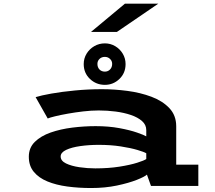

<svg xmlns="http://www.w3.org/2000/svg" viewBox="-20 -984 1140 1016"><path d="M462 11Q396 11 336.5 3Q277 -5 231.2 -23.8Q185.5 -42.5 159 -74.5Q132.5 -106.5 132.5 -154.5Q132.5 -202 164.2 -233.2Q196 -264.5 248.2 -282.8Q300.5 -301 363 -308.8Q425.5 -316.5 486.5 -316.5Q555 -316.5 611.5 -306Q668 -295.5 705.2 -282.5Q742.5 -269.5 754 -262.5V-295.5Q754 -323.5 731.8 -343.2Q709.5 -363 672.8 -375.5Q636 -388 591.5 -393.8Q547 -399.5 502.5 -399.5Q463.5 -399.5 420.8 -394.5Q378 -389.5 338.8 -382.5Q299.5 -375.5 271 -368.5Q242.5 -361.5 232.5 -357L168.5 -470Q197 -479 251.8 -488.8Q306.5 -498.5 376.5 -505.2Q446.5 -512 520 -512Q585.5 -512 654.2 -503Q723 -494 781.5 -472Q840 -450 876.2 -411.8Q912.5 -373.5 912.5 -315.5V-112.5H1029.5V0H779L757.5 -60Q746 -49 703.8 -32.2Q661.5 -15.5 598.8 -2.2Q536 11 462 11ZM484.5 -93Q554.5 -93 611.5 -102Q668.5 -111 705.8 -122.8Q743 -134.5 754 -142.5V-173Q742.5 -180 707.2 -190.5Q672 -201 619.2 -209.2Q566.5 -217.5 502 -217.5Q451.5 -217.5 405.2 -211Q359 -204.5 330 -190.8Q301 -177 301 -156Q301 -133 329.2 -119.2Q357.5 -105.5 400 -99.2Q442.5 -93 484.5 -93ZM535 -535Q489 -535 456 -566.2Q423 -597.5 423 -645Q423 -675 438.2 -700Q453.5 -725 479 -739.8Q504.5 -754.5 535 -754.5Q564.5 -754.5 589.5 -739.8Q614.5 -725 629.5 -700Q644.5 -675 644.5 -645Q644.5 -597.5 612 -566.2Q579.5 -535 535 -535ZM535 -605Q551 -605 562.2 -616.2Q573.5 -627.5 573.5 -646Q573.5 -661.5 562.2 -672.2Q551 -683 535 -683Q517.5 -683 506.5 -672.2Q495.5 -661.5 495.5 -646Q495.5 -627.5 506.5 -616.2Q517.5 -605 535 -605ZM598.5 -815H461.5L641 -964.5H817.5Z"/></svg>

Font: Trispace Expanded SemiBold
Style: Regular
Weight: 600
Width: 7
Designer: Tyler Finck
Foundry: Etcetera Type Company
Version: Version 1.210; ttfautohint (v1.8.3)